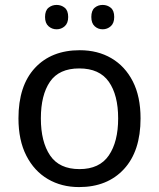

<svg xmlns="http://www.w3.org/2000/svg" viewBox="-20 -750 645 780"><path d="M551 -269Q551 -136 483.5 -63Q416 10 301 10Q230 10 174.5 -22.5Q119 -55 87 -117.5Q55 -180 55 -269Q55 -402 122 -474Q189 -546 304 -546Q377 -546 432.5 -513.5Q488 -481 519.5 -419.5Q551 -358 551 -269ZM146 -269Q146 -174 183.5 -118.5Q221 -63 303 -63Q384 -63 422 -118.5Q460 -174 460 -269Q460 -364 422 -418Q384 -472 302 -472Q220 -472 183 -418Q146 -364 146 -269ZM163 -681Q163 -707 177 -718.5Q191 -730 210 -730Q229 -730 243 -718.5Q257 -707 257 -681Q257 -656 243 -643.5Q229 -631 210 -631Q191 -631 177 -643.5Q163 -656 163 -681ZM351 -681Q351 -707 364.5 -718.5Q378 -730 397 -730Q416 -730 430 -718.5Q444 -707 444 -681Q444 -656 430 -643.5Q416 -631 397 -631Q378 -631 364.5 -643.5Q351 -656 351 -681Z"/></svg>

Font: Noto Sans PhagsPa
Style: Regular
Weight: 400
Designer: Monotype Design Team
Foundry: Monotype Imaging Inc.
Version: Version 2.004; ttfautohint (v1.8.4.7-5d5b)